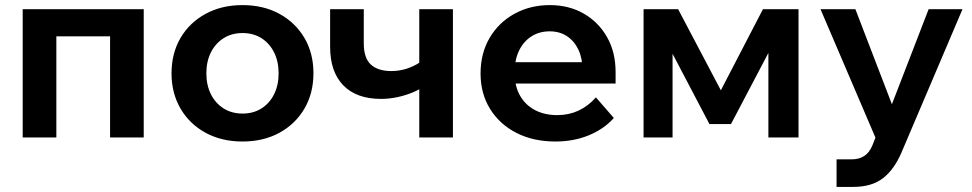

<svg xmlns="http://www.w3.org/2000/svg" viewBox="-20 -539 3812 753"><path d="M69 0V-503H543.7V0H411.7V-483.7L506.4 -396.6H102.4L201 -483.7V0Z M931 16Q849.3 16 786.3 -18.3Q723.3 -52.6 688 -113.1Q652.7 -173.6 652.7 -251.5Q652.7 -329.9 688 -390.2Q723.3 -450.4 786.3 -484.7Q849.3 -519 931 -519Q1013.1 -519 1075.9 -484.7Q1138.6 -450.4 1174 -390.2Q1209.3 -329.9 1209.3 -251.8Q1209.3 -173.7 1174 -113.1Q1138.6 -52.6 1075.9 -18.3Q1013.1 16 931 16ZM931.3 -93.6Q973.4 -93.6 1005.2 -113.6Q1037 -133.6 1054.9 -169.3Q1072.7 -204.9 1072.7 -251.4Q1072.7 -297.9 1054.9 -333.6Q1037 -369.3 1005.2 -389.4Q973.4 -409.4 931.3 -409.4Q889.1 -409.4 857.2 -389.4Q825.2 -369.3 807.2 -333.7Q789.3 -298 789.3 -251.5Q789.3 -205 807.2 -169.3Q825.2 -133.7 857.2 -113.6Q889.1 -93.6 931.3 -93.6Z M1474.6 -151.1Q1378.3 -151.1 1326.5 -204.2Q1274.7 -257.3 1274.7 -355.4V-503H1406.7V-368.9Q1406.7 -311.2 1434.5 -285.8Q1462.2 -260.3 1514.9 -260.3Q1575.6 -260.3 1630 -296.4L1651.1 -206.5Q1630.4 -190.2 1601.3 -177.7Q1572.3 -165.3 1539.4 -158.2Q1506.5 -151.1 1474.6 -151.1ZM1624.3 0V-503H1756.3V0Z M2317.1 -157.1 2387.4 -76.3Q2349 -33.1 2289.5 -8.5Q2229.9 16 2158.3 16Q2071.1 16 2005 -18Q1938.9 -52 1901.8 -112.2Q1864.7 -172.4 1864.7 -250.9Q1864.7 -329.9 1900.3 -390.5Q1935.9 -451 1997.7 -485Q2059.4 -519 2136.3 -519Q2211.3 -519 2269.6 -485.5Q2327.8 -452 2361 -393.1Q2394.3 -334.2 2394.3 -256.3V-250.3H2264.5V-263.7Q2264.5 -310.1 2248.4 -344.1Q2232.4 -378.1 2203.6 -397.1Q2174.9 -416.1 2135.7 -416.1Q2095.1 -416.1 2064.2 -396.3Q2033.2 -376.5 2015.7 -340.5Q1998.2 -304.4 1998.2 -253.7Q1998.2 -201.2 2019.6 -163.8Q2040.9 -126.5 2078.6 -107Q2116.3 -87.5 2165.4 -87.5Q2255.3 -87.5 2317.1 -157.1ZM2394.3 -211.5H1950.5V-295H2377.7L2394.3 -255.7Z M2504 0V-503H2639.5L2817.2 -165.7L2797.5 -166.3L2972.2 -503H3111.7V0H2993.5V-459.1L3040.4 -420.6L2846.8 -52.3H2762.4L2568.9 -421.2L2617.7 -453.6V0Z M3622 -503H3754.8L3515.8 58.5Q3487.4 125.2 3443.3 159.6Q3399.2 194 3326.4 194H3260.9V86H3319.1Q3349.3 86 3369.8 72.5Q3390.3 58.9 3402 29.8L3413.4 0.8L3197.9 -503H3334.7L3499.4 -74.4H3456.4Z"/></svg>

Font: Wix Madefor Display
Style: Regular
Weight: 400
Designer: Dalton Maag Ltd
Foundry: Dalton Maag Ltd
Version: Version 3.100